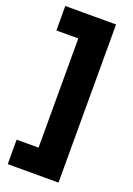

<svg xmlns="http://www.w3.org/2000/svg" viewBox="-163 -803 685 988"><g transform="rotate(20 179.5 -309.0)"><path d="M293 -742V124H15V-10H135V-608H15V-742Z"/></g></svg>

Font: Montserrat V1
Style: Bold
Weight: 700
Designer: Julieta Ulanovsky
Foundry: Julieta Ulanovsky
Version: Version 6.001